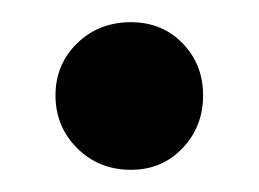

<svg xmlns="http://www.w3.org/2000/svg" viewBox="-20 -348 233 173"><path d="M98 -195Q126 -195 144.5 -214.5Q163 -234 163 -262Q163 -290 144.5 -309Q126 -328 98 -328Q69 -328 49.5 -309Q30 -290 30 -262Q30 -234 49.5 -214.5Q69 -195 98 -195Z"/></svg>

Font: Catamaran Thin SemiBold
Style: Regular
Weight: 600
Version: Version 2.000